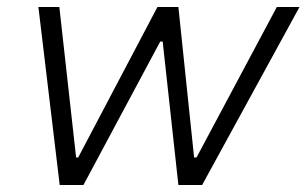

<svg xmlns="http://www.w3.org/2000/svg" viewBox="-20 -530 878 550"><path d="M151 0 90 -510H150L198 -79H204L431 -510H491L536 -79H543L773 -510H838L559 0H491L446 -411H439L219 0Z"/></svg>

Font: Saira Thin Light
Style: Italic
Weight: 300
Italic angle: -12°
Version: Version 1.101